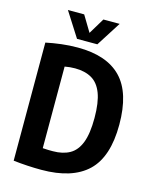

<svg xmlns="http://www.w3.org/2000/svg" viewBox="-138 -1040 915 1140"><g transform="rotate(15 320.0 -470.0)"><path d="M227.5 8.5Q143.5 8.5 55.5 -1.5V-727.5Q100.5 -737 149.8 -743Q199 -749 250.5 -749Q428.5 -749 517.2 -657.5Q606 -566 606 -370Q606 -171.5 511.5 -81.5Q417 8.5 227.5 8.5ZM265.5 -116Q326.5 -116 368.5 -139.5Q410.5 -163 432 -218.5Q453.5 -274 453.5 -370Q453.5 -465.5 432 -521.5Q410.5 -577.5 368.8 -601.5Q327 -625.5 266.5 -625.5Q234 -625.5 203 -619.5V-118Q222 -116.5 237.5 -116.2Q253 -116 265.5 -116ZM231.5 -797.5 135 -949H235L294 -851L353 -949H453L356.5 -797.5Z"/></g></svg>

Font: Encode Sans Condensed Condensed
Style: Bold
Weight: 700
Width: 3
Designer: Multiple Designers
Foundry: Impallari Type
Version: Version 3.000; ttfautohint (v1.8.3) -l 8 -r 50 -G 200 -x 14 